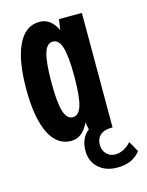

<svg xmlns="http://www.w3.org/2000/svg" viewBox="-105 -576 619 810"><g transform="rotate(-15 204.0 -170.5)"><path d="M148 -510Q196 -510 223 -454L230 -500H330V0H321Q291 1 275 16Q259 31 259 56Q259 82 274.5 97.5Q290 113 312 113Q350 113 382 78L408 124Q374 169 307 169Q256 169 225 140.5Q194 112 194 66Q194 11 231 -18L225 -50Q197 10 148 10Q86 10 53 -57Q20 -124 20 -250Q20 -376 53 -443.5Q86 -511 148 -510ZM141.5 -124.5Q153 -85 180 -85Q207 -85 218.5 -124.5Q230 -164 230 -250Q230 -336 218.5 -375.5Q207 -415 180 -415Q153 -415 141.5 -375.5Q130 -336 130 -250Q130 -164 141.5 -124.5Z"/></g></svg>

Font: Gully ECD Medium
Style: Regular
Weight: 500
Width: 2
Designer: jaikishan Patel
Foundry: MagicType
Version: Version 1.000;Glyphs 3.2 (3242)